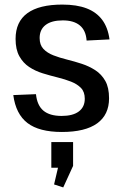

<svg xmlns="http://www.w3.org/2000/svg" viewBox="-20 -568 536 838"><path d="M250 8Q151 8 100 -31Q49 -70 38 -153L137 -157Q142 -108 169.5 -85Q197 -62 249 -62Q298 -62 324 -81.5Q350 -101 350 -137Q350 -167 333.5 -184Q317 -201 290.5 -211.5Q264 -222 231.5 -230Q199 -238 166.5 -248Q134 -258 107.5 -275.5Q81 -293 64.5 -322.5Q48 -352 48 -398Q48 -473 99.5 -510.5Q151 -548 252 -548Q315 -548 358 -531.5Q401 -515 426 -481.5Q451 -448 458 -396L358 -391Q355 -435 328.5 -457Q302 -479 254 -479Q205 -479 179 -459Q153 -439 153 -402Q153 -372 169.5 -354.5Q186 -337 213 -326.5Q240 -316 272.5 -308Q305 -300 337 -289.5Q369 -279 396 -261.5Q423 -244 439.5 -215Q456 -186 456 -139Q456 -67 404 -29.5Q352 8 250 8ZM299 52V156L256 250L216 237L248 101L291 164H204V52Z"/></svg>

Font: Pathway Extreme SemiCondensed Medium
Style: Regular
Weight: 500
Width: 4
Version: Version 1.001;gftools[0.9.26]